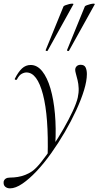

<svg xmlns="http://www.w3.org/2000/svg" viewBox="-74 -751 540 1052"><path d="M-19 281Q-35 281 -45.5 272Q-56 263 -54 244Q-48 222 -19 222Q2 222 23.5 218.5Q45 215 65 207Q85 199 101 188Q123 173 152 136.5Q181 100 213 52.5Q245 5 274 -45.5Q303 -96 324 -141Q345 -186 352 -216Q358 -243 357 -267.5Q356 -292 351 -312Q346 -332 342 -346.5Q338 -361 338 -368Q338 -380 346 -388Q354 -396 368 -396Q388 -396 395 -381.5Q402 -367 402 -345Q402 -308 386.5 -257Q371 -206 343.5 -146.5Q316 -87 281 -27Q246 33 206.5 88.5Q167 144 126.5 187Q86 230 48.5 255.5Q11 281 -19 281ZM187 108Q193 -112 161.5 -233Q130 -354 71 -354Q58 -354 44 -346Q30 -338 19 -316Q17 -312 11.5 -313.5Q6 -315 7 -319Q26 -357 46.5 -376Q67 -395 94 -395Q130 -395 157.5 -360.5Q185 -326 202.5 -266Q220 -206 227 -127.5Q234 -49 229 40ZM187 -473Q185 -470 180 -472Q175 -474 176 -476L274 -716Q276 -719 285 -722.5Q294 -726 304.5 -728.5Q315 -731 322.5 -731Q330 -731 328 -727ZM304 -473Q302 -470 297 -472Q292 -474 293 -476L391 -716Q393 -719 402 -722.5Q411 -726 421.5 -728.5Q432 -731 439.5 -731Q447 -731 445 -727Z"/></svg>

Font: Cormorant Light
Style: Italic
Weight: 300
Italic angle: -10°
Designer: Christian Thalmann (Catharsis Fonts)
Foundry: Catharsis Fonts
Version: Version 4.000